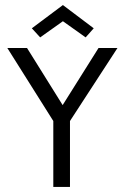

<svg xmlns="http://www.w3.org/2000/svg" viewBox="-20 -740 494 760"><path d="M9 0ZM445 -550H370L228 -324L87 -550H9L191 -261V0H257V-261ZM319 -592 229 -656 139 -592 106 -628 229 -720 351 -628Z"/></svg>

Font: Cambay Devanagari
Style: Regular
Weight: 400
Designer: Pooja Saxena
Foundry: Pooja Saxena
Version: Version 1.180;PS 001.180;hotconv 1.0.70;makeotf.lib2.5.58329